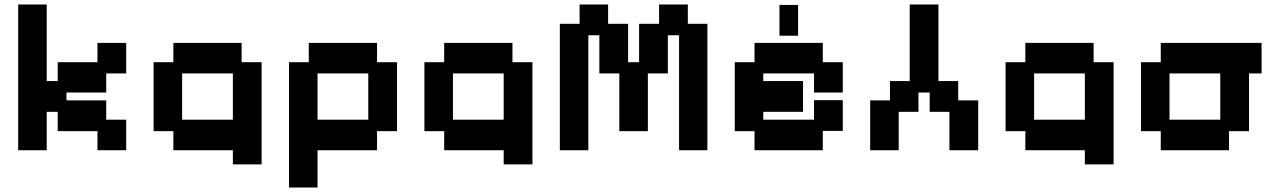

<svg xmlns="http://www.w3.org/2000/svg" viewBox="-20 -658 5641 855"><path d="M61 11V-638H188V-297H237V-381H414V-467H542V-331H453V-246H276V-211H453V-125H542V11H414V-74H237V-160H188V11Z M1017 74V11H752V-74H664V-381H752V-467H1056V-381H1145V74ZM791 -125H1017V-331H791Z M1267 177V-381H1355V-467H1659V-381H1748V-74H1659V11H1394V177ZM1394 -125H1620V-331H1394Z M2223 74V11H1958V-74H1870V-381H1958V-467H2262V-381H2351V74ZM1997 -125H2223V-331H1997Z M2473 11V-552H2561V-638H2688V-552H2777V-381H2826V-552H2915V-638H3043V-552H3130V11H3004V-501H2954V-331H2865V-74H2738V-331H2649V-501H2600V11Z M3340 11V-74H3252V-381H3340V-467H3644V-381H3733V-246H3605V-331H3379V-297H3556V-160H3379V-125H3605V-212H3733V-75H3644V11ZM3451 -499V-636H3534V-499Z M3855 11V-211H3943V-297H4031V-638H4159V-297H4247V-211H4336V11H4208V-160H4120V-246H4070V-160H3982V11Z M4811 74V11H4546V-74H4458V-381H4546V-467H4850V-381H4939V74ZM4585 -125H4811V-331H4585Z M5149 11V-74H5061V-381H5149V-467H5598V-331H5542V-74H5453V11ZM5188 -125H5414V-331H5188Z"/></svg>

Font: Pixelify Sans
Style: Bold
Weight: 700
Designer: Stefie Justprince
Foundry: Typecalism Foundryline
Version: Version 1.000